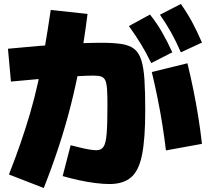

<svg xmlns="http://www.w3.org/2000/svg" viewBox="-20 -865 1040 965"><path d="M740 -548Q715 -600 688 -644Q661 -688 628 -734L734 -792Q768 -749 794.5 -703Q821 -657 846 -602ZM889 -602Q866 -655 841 -700Q816 -745 784 -791L889 -845Q921 -800 946 -753.5Q971 -707 995 -651ZM25 12Q58 -72 84 -147.5Q110 -223 131.5 -296.5Q153 -370 170.5 -448.5Q188 -527 203.5 -617Q219 -707 235 -815L420 -795Q404 -668 383.5 -555.5Q363 -443 336.5 -338.5Q310 -234 276.5 -131.5Q243 -29 200 80ZM814 -109Q807 -168 796.5 -235.5Q786 -303 772 -371.5Q758 -440 743 -503L922 -547Q938 -482 952 -413Q966 -344 977 -275Q988 -206 995 -142ZM530 60Q500 60 459.5 55Q419 50 376 40.5Q333 31 295 20L335 -135Q363 -128 388 -122Q413 -116 433 -113Q453 -110 465 -110Q488 -110 500 -127Q512 -144 516 -192.5Q520 -241 520 -335Q520 -386 518 -416.5Q516 -447 509 -461.5Q502 -476 488 -480.5Q474 -485 450 -485Q419 -485 356 -481.5Q293 -478 210 -471Q127 -464 35 -455L20 -620Q184 -636 296.5 -643Q409 -650 490 -650Q550 -650 590 -644Q630 -638 654 -619.5Q678 -601 690 -563.5Q702 -526 706 -464.5Q710 -403 710 -310Q710 -168 694 -87.5Q678 -7 638.5 26.5Q599 60 530 60Z"/></svg>

Font: M PLUS 2 Thin Black
Style: Regular
Weight: 900
Version: Version 1.001